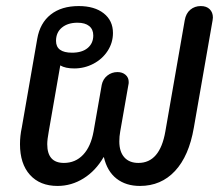

<svg xmlns="http://www.w3.org/2000/svg" viewBox="-20 -604 732 634"><path d="M46 -128Q46 -155 52 -183L103 -476Q112 -528 147.5 -556Q183 -584 240 -584Q292 -584 322.5 -560Q353 -536 353 -495Q353 -463 335.5 -436Q318 -409 288.5 -393.5Q259 -378 225 -378Q196 -378 179 -388L141 -170Q136 -143 136 -128Q136 -66 191 -66Q229 -66 254.5 -93Q280 -120 289 -170L316 -324Q320 -343 334.5 -354.5Q349 -366 368 -366Q384 -366 394.5 -357Q405 -348 405 -333Q405 -327 404 -324L377 -170Q374 -154 374 -137Q374 -103 390.5 -84.5Q407 -66 437 -66Q508 -66 526 -170L590 -537Q594 -560 608.5 -572Q623 -584 643 -584Q662 -584 672.5 -573.5Q683 -563 683 -546L682 -537L620 -182Q604 -89 558 -39.5Q512 10 442 10Q396 10 365 -14Q334 -38 323 -85H322Q296 -40 256 -15Q216 10 170 10Q112 10 79 -26.5Q46 -63 46 -128ZM288 -487Q288 -507 274.5 -518Q261 -529 236 -529Q204 -529 184.5 -513Q165 -497 165 -469Q165 -430 218 -430Q251 -430 269.5 -445.5Q288 -461 288 -487Z"/></svg>

Font: Kodchasan Medium
Style: Italic
Weight: 500
Italic angle: -10°
Version: Version 1.000; ttfautohint (v1.6)